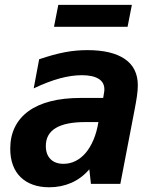

<svg xmlns="http://www.w3.org/2000/svg" viewBox="-20 -770 642 804"><path d="M224.1 -749.5H532.2L514.2 -657.7H206.1ZM186 14.2Q147.9 14.2 117.9 3.4Q87.9 -7.3 66.7 -27.8Q45.4 -48.3 34.2 -78.4Q22.9 -108.4 22.9 -147.5Q22.9 -197.8 42.2 -237.3Q61.5 -276.9 98.9 -304.2Q136.2 -331.5 191.2 -345.7Q246.1 -359.9 317.9 -359.9H412.1L416 -383.8Q416.5 -386.7 416.7 -389.4Q417 -392.1 417 -396Q417 -425.3 392.6 -440.2Q368.2 -455.1 322.8 -455.1Q279.8 -455.1 230.2 -441.7Q180.7 -428.2 121.1 -399.9L144 -522Q174.8 -532.2 201.4 -539.6Q228 -546.9 252.7 -551.5Q277.3 -556.2 300.3 -558.1Q323.2 -560.1 346.2 -560.1Q448.2 -560.1 502.7 -522.9Q557.1 -485.8 557.1 -412.6Q557.1 -393.1 553.5 -367.7Q549.8 -342.3 543.9 -312L483.9 0H360.8L354 -61Q321.3 -22.9 278.6 -4.4Q235.8 14.2 186 14.2ZM246.1 -84Q272.5 -84 296.1 -95.7Q319.8 -107.4 338.9 -129.9Q357.9 -152.3 371.6 -184.8Q385.3 -217.3 392.1 -258.8H336.9Q254.9 -258.8 213.4 -233.9Q171.9 -209 171.9 -158.7Q171.9 -123.5 191.4 -103.8Q210.9 -84 246.1 -84Z"/></svg>

Font: Hack
Style: Bold Italic
Weight: 700
Italic angle: -11°
Monospace: yes
Designer: Christopher Simpkins
Foundry: Christopher Simpkins
Version: Version 2.017; ttfautohint (v1.4.1) -l 4 -r 80 -G 350 -x 0 -